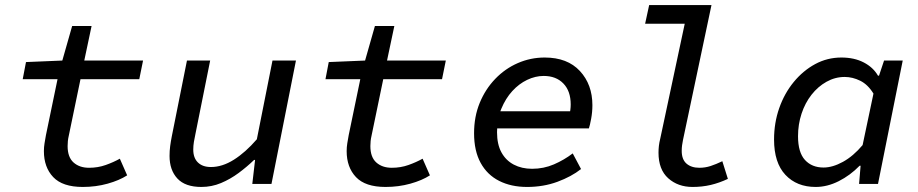

<svg xmlns="http://www.w3.org/2000/svg" viewBox="-20 -729 3640 761"><path d="M308 12Q228 12 191 -27Q154 -66 154 -130Q154 -146 156.5 -161Q159 -176 162 -193L208 -415H70L83 -483L227 -489L266 -626H343L314 -489H547L532 -415H299L253 -193Q250 -180 249 -170Q248 -160 248 -150Q248 -106 271.5 -85Q295 -64 333 -64Q368 -64 399 -75Q430 -86 455 -100L484 -34Q453 -14 406.5 -1Q360 12 308 12Z M778 12Q714 12 683 -21.5Q652 -55 652 -111Q652 -131 654.5 -150Q657 -169 661 -189L721 -489H813L755 -200Q751 -182 748.5 -166.5Q746 -151 746 -136Q746 -103 764.5 -85Q783 -67 816 -67Q861 -67 907 -96Q953 -125 998 -177L1060 -489H1153L1056 0H980L991 -95H987Q959 -68 926 -43.5Q893 -19 856 -3.5Q819 12 778 12Z M1508 12Q1428 12 1391 -27Q1354 -66 1354 -130Q1354 -146 1356.5 -161Q1359 -176 1362 -193L1408 -415H1270L1283 -483L1427 -489L1466 -626H1543L1514 -489H1747L1732 -415H1499L1453 -193Q1450 -180 1449 -170Q1448 -160 1448 -150Q1448 -106 1471.5 -85Q1495 -64 1533 -64Q1568 -64 1599 -75Q1630 -86 1655 -100L1684 -34Q1653 -14 1606.5 -1Q1560 12 1508 12Z M2069 12Q2006 12 1958.5 -12Q1911 -36 1885 -83.5Q1859 -131 1859 -201Q1859 -267 1881.5 -321.5Q1904 -376 1943 -416.5Q1982 -457 2032.5 -479Q2083 -501 2139 -501Q2229 -501 2278.5 -447.5Q2328 -394 2328 -312Q2328 -285 2323 -258Q2318 -231 2314 -220H1929L1940 -288H2270L2236 -271Q2239 -282 2240.5 -293Q2242 -304 2242 -315Q2242 -368 2213 -398Q2184 -428 2135 -428Q2102 -428 2069.5 -412.5Q2037 -397 2010.5 -368Q1984 -339 1967 -298Q1950 -257 1950 -205Q1950 -157 1967.5 -125Q1985 -93 2016.5 -76.5Q2048 -60 2089 -60Q2135 -60 2175.5 -77.5Q2216 -95 2250 -121L2283 -59Q2245 -29 2189.5 -8.5Q2134 12 2069 12Z M2725 12Q2667 12 2628.5 -22.5Q2590 -57 2590 -124Q2590 -137 2591.5 -150.5Q2593 -164 2597 -180L2694 -635H2537L2553 -709H2800L2687 -174Q2685 -164 2683.5 -153.5Q2682 -143 2682 -131Q2682 -97 2701 -80.5Q2720 -64 2752 -64Q2775 -64 2796.5 -71Q2818 -78 2843 -90L2865 -20Q2831 -4 2797 4Q2763 12 2725 12Z M3213 12Q3138 12 3093 -36Q3048 -84 3048 -176Q3048 -242 3068.5 -300.5Q3089 -359 3126 -404Q3163 -449 3211 -475Q3259 -501 3315 -501Q3366 -501 3403.5 -481.5Q3441 -462 3460 -429H3464L3484 -489H3558L3460 0H3385L3391 -72H3387Q3350 -34 3304.5 -11Q3259 12 3213 12ZM3244 -65Q3280 -65 3321 -87.5Q3362 -110 3399 -154L3442 -358Q3420 -394 3389.5 -409Q3359 -424 3328 -424Q3290 -424 3256 -405Q3222 -386 3196.5 -353.5Q3171 -321 3157 -278.5Q3143 -236 3143 -189Q3143 -125 3170.5 -95Q3198 -65 3244 -65Z"/></svg>

Font: Source Code Pro ExtraLight Medium
Style: Italic
Weight: 500
Italic angle: -11°
Monospace: yes
Version: Version 1.016;hotconv 1.0.116;makeotfexe 2.5.65601